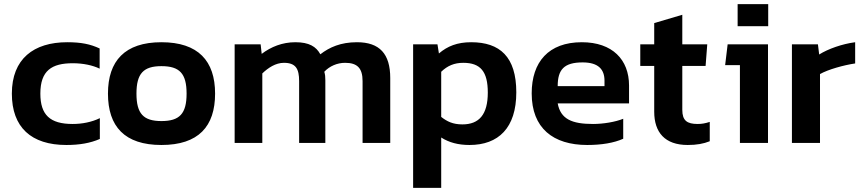

<svg xmlns="http://www.w3.org/2000/svg" viewBox="-20 -687 4148 923"><path d="M299 10C362 10 414 1 460 -19V-119C421 -100 375 -91 329 -91C220 -91 174 -135 174 -237C174 -348 229 -383 330 -383C380 -383 426 -373 459 -357V-454C414 -475 370 -484 303 -484C142 -484 37 -404 37 -237C37 -75 130 10 299 10Z M756 10C934 10 1014 -79 1014 -237C1014 -394 933 -484 756 -484C580 -484 499 -394 499 -237C499 -79 579 10 756 10ZM756 -105C670 -105 636 -140 636 -237C636 -334 670 -369 756 -369C843 -369 877 -334 877 -237C877 -140 843 -105 756 -105Z M1108 0H1241V-334C1269 -361 1305 -385 1345 -385C1402 -385 1418 -356 1418 -297V0H1544V-301C1544 -319 1543 -328 1539 -342C1564 -369 1601 -385 1639 -385C1698 -385 1723 -359 1723 -297V0H1856V-312C1856 -428 1805 -484 1696 -484C1618 -484 1564 -460 1520 -426C1500 -463 1466 -484 1400 -484C1337 -484 1283 -462 1238 -428L1233 -474H1108Z M1966 216H2101V-26C2138 -2 2183 10 2237 10C2376 10 2462 -72 2462 -243C2462 -414 2383 -484 2245 -484C2178 -484 2131 -465 2090 -430L2083 -474H1966ZM2203 -89C2157 -89 2129 -103 2101 -125V-342C2131 -371 2164 -385 2207 -385C2290 -385 2325 -343 2325 -242C2325 -136 2283 -89 2203 -89Z M2803 10C2872 10 2932 0 2976 -20V-116C2939 -101 2881 -91 2831 -91C2730 -91 2675 -114 2661 -190H3004V-276C3004 -400 2924 -484 2777 -484C2617 -484 2536 -389 2536 -238C2536 -71 2639 10 2803 10ZM2661 -273C2661 -353 2692 -387 2781 -387C2857 -387 2886 -353 2886 -299V-273Z M3286 10C3329 10 3362 4 3392 -8V-101C3371 -94 3353 -91 3334 -91C3283 -91 3260 -107 3260 -159V-370H3372L3380 -474H3260V-616L3125 -576V-474H3058V-370H3125V-150C3125 -51 3176 10 3286 10Z M3526 -561H3673V-667H3526ZM3537 0H3672V-474H3478L3466 -374H3537Z M3787 0H3922V-331C3961 -353 4036 -374 4091 -382V-484C4029 -476 3961 -452 3918 -425L3912 -474H3787Z"/></svg>

Font: Kanit Medium
Style: Regular
Weight: 500
Designer: Katatrad Team
Foundry: CadsonDemak
Version: Version 1.000;PS 001.000;hotconv 1.0.88;makeotf.lib2.5.64775